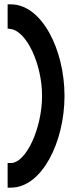

<svg xmlns="http://www.w3.org/2000/svg" viewBox="-20 -715 330 881"><path d="M15 33V146H30C172 146 276 -63 276 -275C276 -487 172 -695 30 -695H15V-584L28 -582C101 -574 173 -422 173 -275C173 -127 100 33 30 33Z"/></svg>

Font: Charger Pro
Style: BlkExt
Weight: 900
Designer: Jasper
Foundry: Cannot Into Space Fonts
Version: Version 1.09